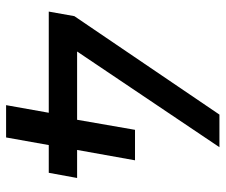

<svg xmlns="http://www.w3.org/2000/svg" viewBox="-75 -665 740 630"><g transform="rotate(90 295.0 -350.0)"><path d="M325 0 350 -140H18L33 -224L356 -700H463L149 -233H373L406 -423H506L472 -233H564L547 -140H456L431 0Z"/></g></svg>

Font: Rethink Sans Medium
Style: Italic
Weight: 500
Italic angle: -10°
Designer: The Rethink Sans project authors (Hans Thiessen). DM Sans designed by Colophon Foundry.
Foundry: Rethink Communications LLC
Version: Version 1.001